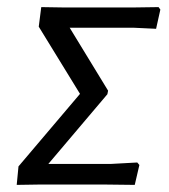

<svg xmlns="http://www.w3.org/2000/svg" viewBox="-20 -519 476 540"><path d="M32 -51 205 -255 89 -444 96 -499 159 -498H356L426 -499L431 -492L419 -438L356 -441H176L284 -264L282 -254L116 -58H293L366 -62L372 -55L359 1L274 0H91L27 1Z"/></svg>

Font: Alegreya Sans SC
Style: Italic
Weight: 400
Italic angle: -7°
Designer: Juan Pablo del Peral
Foundry: Huerta Tipografica
Version: Version 2.008; ttfautohint (v1.6)